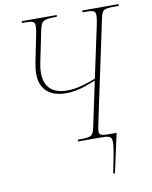

<svg xmlns="http://www.w3.org/2000/svg" viewBox="-98 -786 845 1069"><g transform="rotate(-10 324.0 -252.0)"><path d="M454 210H464L512 -10H481C427 -10 414 -12 414 -37C414 -45 416 -58 420 -75L542 -649C553 -699 557 -704 626 -704H646L648 -714H443L441 -704H453C505 -704 515 -699 515 -673C515 -661 513 -646 508 -622L445 -328C352 -292 309 -290 284 -290C192 -290 155 -338 155 -412C155 -429 157 -445 161 -466L197 -641C208 -695 215 -704 290 -704H296L298 -714H100L99 -704H108C164 -704 172 -699 172 -673C172 -661 170 -646 165 -622L135 -474C130 -446 128 -430 128 -411C128 -325 180 -276 275 -276C336 -276 388 -296 443 -318L390 -68C379 -16 373 -10 301 -10H294L291 0H410C471 0 483 3 483 38C483 64 476 102 454 210Z"/></g></svg>

Font: Noto Serif Display Condensed Thin
Style: Italic
Weight: 100
Width: 3
Italic angle: -12°
Designer: Monotype Design Team
Foundry: Monotype Imaging Inc.
Version: Version 2.009